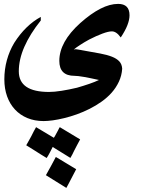

<svg xmlns="http://www.w3.org/2000/svg" viewBox="-20 -402 748 972"><path d="M365.7 454.6Q358.9 467.3 351.8 481.2Q344.7 495.1 337.9 507.8Q333 517.6 327.1 528.6Q321.3 539.6 315.9 549.3Q290 533.7 264.4 517.3Q238.8 501 212.4 484.9Q225.1 462.4 237.8 439.2Q250.5 416 262.7 392.6ZM385.7 303.7Q377.9 317.9 370.1 332.8Q362.3 347.7 355 361.8Q351.1 370.6 346.2 379.9Q341.3 389.2 336.4 397.5L247.1 342.3V341.3Q240.2 355 232.4 370.1Q224.6 385.3 216.3 397.9Q201.7 389.2 186.8 379.9Q171.9 370.6 156.7 360.8Q146 354 135 347.2Q124 340.3 112.8 333.5Q119.1 321.8 126 310.1Q132.8 298.3 138.7 287.1Q144 275.9 150.1 264.4Q156.2 252.9 162.6 241.7L252.4 295.4V295.9Q257.3 289.1 262.9 278.1Q268.6 267.1 273.4 258.8L277.3 251Q278.3 248.5 279.8 246.3Q281.2 244.1 282.7 241.7ZM635.7 -324.7Q635.7 -302.2 625 -274.7Q614.3 -247.1 591.3 -212.4Q579.6 -228.5 568.6 -235.8Q557.6 -243.2 546.4 -243.2Q528.8 -243.2 498.5 -231.9Q468.3 -220.7 431.2 -201.7Q405.3 -187.5 384.8 -174.1Q364.3 -160.6 353.5 -151.4Q360.4 -152.8 362.8 -152.8Q364.7 -152.8 369.1 -152.1Q373.5 -151.4 378.7 -150.6Q383.8 -149.9 389.2 -148.9Q394.5 -147.9 398.9 -147Q401.9 -146.5 405 -146Q408.2 -145.5 407.2 -145.5Q452.1 -137.7 487.3 -131.1Q522.5 -124.5 546.6 -115Q570.8 -105.5 584 -91.3Q597.2 -77.1 598.6 -54.2Q596.2 -19 582 11.2Q567.9 41.5 545.7 66.7Q523.4 91.8 494.6 112.3Q465.8 132.8 433.8 148.9Q401.9 165 368.9 176.8Q335.9 188.5 304.9 196Q273.9 203.6 247.1 207.3Q220.2 210.9 200.7 210.9Q155.3 210.9 118.4 195.6Q81.5 180.2 55.7 152.3Q29.8 124.5 15.9 85.7Q2 46.9 2 -0.5Q2 -50.8 14.9 -97.7Q27.8 -144.5 51.8 -184.6Q80.6 -230 114.5 -262.9Q148.4 -295.9 186.5 -316.4V-298.3Q131.8 -230 103.5 -165.5Q75.2 -101.1 75.2 -41Q75.2 63.5 228 63.5Q254.9 63.5 292 57.6Q329.1 51.8 370.1 42Q402.3 32.7 431.6 22.7Q460.9 12.7 481 2.9Q435.1 -7.3 404.1 -12.7Q373 -18.1 357.4 -18.1Q280.3 -18.1 280.3 -93.8Q280.3 -189.9 386.2 -285.2Q440.4 -333.5 488.3 -357.9Q536.1 -382.3 578.1 -382.3Q635.7 -382.3 635.7 -324.7Z"/></svg>

Font: XB Khoramshahr
Style: Bold
Weight: 700
Designer: Behnam
Foundry: Irmug
Version: Version 8.005 2009